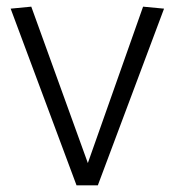

<svg xmlns="http://www.w3.org/2000/svg" viewBox="-20 -557 524 577"><path d="M210 0 12 -531 74 -537 244 -67 410 -537 473 -531 274 0Z"/></svg>

Font: Georama ExtraCondensed Thin Light
Style: Regular
Weight: 300
Version: Version 1.001